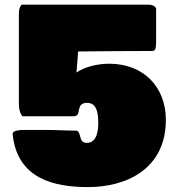

<svg xmlns="http://www.w3.org/2000/svg" viewBox="-20 -761 757 810"><path d="M33.2 -195.3C52.7 -4.9 210.9 28.3 351.6 28.3C507.8 28.3 679.7 -43.9 679.7 -255.9C679.7 -392.6 586.9 -492.2 440.4 -492.2C393.6 -492.2 336.9 -479.5 302.7 -455.1C305.7 -483.4 306.6 -513.7 309.6 -543.9C411.1 -544.9 516.6 -545.9 618.2 -545.9C639.6 -545.9 638.7 -550.8 638.7 -629.9V-724.6C635.7 -735.4 621.1 -741.2 608.4 -741.2H71.3C59.6 -728.5 59.6 -712.9 59.6 -694.3V-330.1C59.6 -308.6 60.5 -290 74.2 -270.5H291C328.1 -270.5 294.9 -327.1 347.7 -327.1C390.6 -327.1 394.5 -279.3 394.5 -240.2C394.5 -211.9 389.6 -158.2 345.7 -158.2C308.6 -158.2 326.2 -207 300.8 -210C254.9 -210 215.8 -212.9 171.9 -212.9H91.8C59.6 -212.9 33.2 -210.9 33.2 -195.3Z"/></svg>

Font: Bowlby One SC
Style: Regular
Weight: 400
Width: 1
Version: Version 1.2